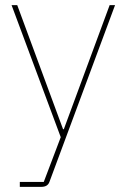

<svg xmlns="http://www.w3.org/2000/svg" viewBox="-20 -526 492 746"><path d="M406 -506H427L172 181Q165 200 141 200H57V181H150L216 7L25 -506H47L225 -24H228Z"/></svg>

Font: IBM Plex Sans Arabic Thin
Style: Regular
Weight: 100
Designer: Mike Abbink, Paul van der Laan, Pieter van Rosmalen, Wael Morcos, Khajak Apelian
Foundry: Bold Monday
Version: Version 1.101